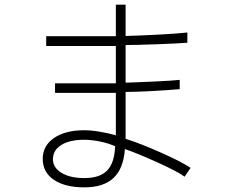

<svg xmlns="http://www.w3.org/2000/svg" viewBox="-20 -723 1002 827"><path d="M343 -162Q372 -162 411 -155.5Q450 -149 479 -140V-323H217V-364H479V-525H179V-567H479V-703H521V-568Q589 -570 665 -574Q741 -578 787 -583V-539Q753 -536 659 -532.5Q565 -529 521 -529V-367L553 -368Q580 -369 648.5 -372Q717 -375 754 -379V-339Q697 -334 629.5 -330.5Q562 -327 521 -327V-125Q577 -108 668 -68Q759 -28 801 0L775 38Q746 16 656 -24.5Q566 -65 518 -81Q512 3 469 43.5Q426 84 343 84Q260 84 212 51.5Q164 19 164 -39Q164 -95 212.5 -128.5Q261 -162 343 -162ZM343 44Q410 44 441.5 11.5Q473 -21 476 -93Q447 -106 410.5 -113.5Q374 -121 343 -121Q280 -121 244 -98.5Q208 -76 208 -37Q208 -1 245 21.5Q282 44 343 44Z"/></svg>

Font: Gmarket Sans TTF Light
Style: Regular
Weight: 300
Designer: Creative Director : Sungho Lee; Art Director : Kiwoong Choi; Project Manager : Sori Yang, Jongwook Yoon; Font Designer :
Foundry: Sandoll Inc.
Version: Version 1.000;hotconv 1.0.109;makeotfexe 2.5.65596